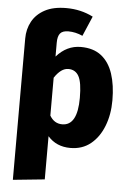

<svg xmlns="http://www.w3.org/2000/svg" viewBox="-63 -807 719 1076"><g transform="rotate(5 296.0 -268.5)"><path d="M51 224V-571Q51 -624 74.5 -667Q98 -710 145.5 -735.5Q193 -761 266 -761Q348 -761 417 -726L369 -614Q329 -632 289 -632Q256 -632 242.5 -615.5Q229 -599 229 -563V-485Q287 -551 366 -551Q437 -551 481.5 -516Q526 -481 547 -417.5Q568 -354 568 -268Q568 -188 542.5 -123Q517 -58 470 -20Q423 18 356 18Q277 18 229 -37V206ZM299 -110Q385 -110 385 -266Q385 -353 366 -387.5Q347 -422 307 -422Q266 -422 229 -366V-153Q254 -110 299 -110Z"/></g></svg>

Font: Trujillo ExtraBold
Style: Regular
Weight: 800
Designer: Fira Sans original fonts by bBox Type GmbH, Carrois Corporate GbR, & Edenspiekermann AG / Changes by Cristiano Sobral
Foundry: Fira Sans original fonts by bBox Type GmbH, Carrois Corporate GbR, & Edenspiekermann AG / Changes by Cristiano Sobral
Version: Version 4.301;July 28, 2020;FontCreator 13.0.0.2655 64-bit